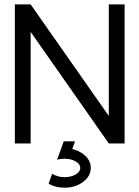

<svg xmlns="http://www.w3.org/2000/svg" viewBox="-20 -665 646 890"><path d="M557.6 0H484.4L122.1 -517.1V0H48.8V-644.5H122.1L484.4 -127.4V-644.5H557.6ZM278.8 205.1Q236.8 205.1 205.1 186.5L221.7 140.6Q247.6 156.2 278.8 156.2Q309.1 156.2 330.6 143.8Q352.1 131.3 352.1 113.3Q352.1 95.7 330.8 83.3Q309.6 70.8 278.8 70.8Q259.8 70.8 244.6 75.7L275.4 -9.8H327.6L314.9 25.9Q342.8 32.2 365.2 48.8Q400.9 75.7 400.9 113.3Q400.9 151.4 365.2 178.2Q329.6 205.1 278.8 205.1Z"/></svg>

Font: Catrinity
Style: Regular
Weight: 400
Designer: Alexander Lange
Foundry: High-Logic / Made with FontCreator
Version: Version 2.090;May 20, 2024;FontCreator 15.0.0.2974 64-bit